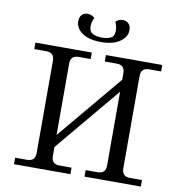

<svg xmlns="http://www.w3.org/2000/svg" viewBox="-99 -1047 1078 1139"><g transform="rotate(10 439.5 -477.5)"><path d="M825.2 0H485.8V-39.1H557.6Q606.4 -39.1 606.4 -87.9V-532.7L279.8 -142.1V-87.9Q279.8 -39.1 328.6 -39.1H400.9V0H61V-39.1H133.3Q182.1 -39.1 182.1 -87.9V-644.5Q182.1 -693.4 133.3 -693.4H61V-732.4H400.9V-693.4H328.6Q279.8 -693.4 279.8 -644.5V-214.4L606.4 -605V-644.5Q606.4 -693.4 557.6 -693.4H485.8V-732.4H825.2V-693.4H752.9Q704.1 -693.4 704.1 -644.5V-87.9Q704.1 -39.1 752.9 -39.1H825.2ZM444.3 -803.2Q365.2 -803.2 324.2 -835.4Q289.1 -863.3 289.1 -901.9Q289.1 -926.8 302.5 -940.7Q315.9 -954.6 335.9 -954.6Q360.8 -954.6 379.9 -937Q366.7 -911.6 366.7 -881.8Q366.7 -853.5 388.2 -841.8Q409.7 -830.1 444.3 -830.1Q474.6 -830.1 496.6 -840.1Q518.6 -850.1 518.6 -881.8Q518.6 -913.6 506.3 -937Q525.4 -954.6 550.3 -954.6Q570.3 -954.6 584 -940.7Q597.7 -926.8 597.7 -901.9Q597.7 -862.8 561.5 -835.4Q519.5 -803.2 444.3 -803.2Z"/></g></svg>

Font: Munson
Style: Regular
Weight: 400
Designer: Paul James MIller
Foundry: High-Logic / Made with FontCreator
Version: Version 2.10;May 5, 2019;FontCreator 11.5.0.2430 64-bit